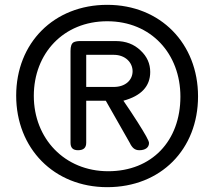

<svg xmlns="http://www.w3.org/2000/svg" viewBox="-20 -770 887 795"><path d="M428 -61C247 -61 120 -197 120 -373C120 -549 243 -682 424 -682C606 -682 727 -547 727 -370C727 -186 608 -61 428 -61ZM451 -543C499 -543 529 -511 529 -475C529 -439 500 -410 451 -410H337V-543ZM424 -750C203 -750 47 -592 47 -374C47 -156 203 5 424 5C646 5 800 -152 800 -371C800 -589 645 -750 424 -750ZM312 -600C300 -600 291 -598 285 -595C276 -590 272 -578 272 -559V-179C272 -158 282 -148 303 -148C326 -148 337 -158 337 -179V-353H418L517 -179C527 -158 538 -148 557 -148C580 -148 597 -158 597 -178C597 -187 581 -215 550 -264C531 -294 511 -324 491 -353C565 -373 602 -413 602 -472C602 -506 589 -536 562 -561C535 -587 501 -600 459 -600Z"/></svg>

Font: Numismatica Pro
Style: Regular
Weight: 400
Designer: Chris Hopkins
Foundry: Edward C. D. Hopkins
Version: Version 2.19D